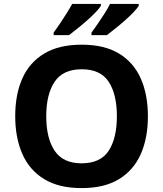

<svg xmlns="http://www.w3.org/2000/svg" viewBox="-20 -954 836 984"><path d="M738 -358Q738 -247 701.5 -164.5Q665 -82 590 -36Q515 10 398 10Q282 10 206.5 -36Q131 -82 94.5 -165Q58 -248 58 -359Q58 -470 94.5 -552Q131 -634 206.5 -679.5Q282 -725 399 -725Q515 -725 590 -679.5Q665 -634 701.5 -551.5Q738 -469 738 -358ZM217 -358Q217 -246 260 -181.5Q303 -117 398 -117Q495 -117 537 -181.5Q579 -246 579 -358Q579 -471 537 -535Q495 -599 399 -599Q303 -599 260 -535Q217 -471 217 -358ZM691 -934V-924Q683 -911 664 -891Q645 -871 620 -849Q595 -827 570.5 -807.5Q546 -788 528 -774H449V-787Q463 -806 481 -832Q499 -858 516 -885Q533 -912 544 -934ZM497 -934V-924Q489 -911 470 -891Q451 -871 426 -849Q401 -827 376.5 -807.5Q352 -788 334 -774H255V-787Q269 -806 286.5 -832Q304 -858 321 -885Q338 -912 350 -934Z"/></svg>

Font: Noto IKEA Simplified Chinese
Style: Bold
Weight: 700
Designer: Monotype Design Team
Foundry: Monotype Imaging Inc.
Version: Version 1.100